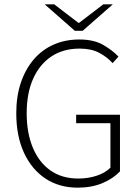

<svg xmlns="http://www.w3.org/2000/svg" viewBox="-20 -853 645 885"><path d="M338 12Q253 12 189.5 -30Q126 -72 90.5 -149Q55 -226 55 -331Q55 -409 76 -471.5Q97 -534 135.5 -579Q174 -624 227.5 -647.5Q281 -671 346 -671Q413 -671 456.5 -645.5Q500 -620 526 -592L499 -562Q474 -590 437.5 -609.5Q401 -629 347 -629Q271 -629 216.5 -592.5Q162 -556 132.5 -489.5Q103 -423 103 -331Q103 -240 131.5 -172Q160 -104 213 -67Q266 -30 341 -30Q386 -30 425.5 -43Q465 -56 489 -80V-285H331V-324H533V-63Q502 -30 452.5 -9Q403 12 338 12ZM325 -711 186 -833H230L341 -748H345L456 -833H500L361 -711Z"/></svg>

Font: Source Sans 3 ExtraLight Light
Style: Regular
Weight: 300
Version: Version 3.052;hotconv 1.1.0;makeotfexe 2.6.0